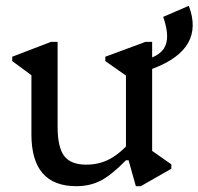

<svg xmlns="http://www.w3.org/2000/svg" viewBox="-20 -628 682 660"><path d="M242 12Q165 12 126.5 -32.5Q88 -77 88 -166V-401L131 -338L22 -418V-433L155 -484H178V-193Q178 -122 200.5 -92Q223 -62 277 -62Q321 -62 357.5 -81.5Q394 -101 430 -143V-77H413Q364 -27 327 -7.5Q290 12 242 12ZM447 12 422 -77H413V-401L456 -338L342 -418V-433L480 -484H503V-81L462 -138L569 -63V-48L464 12ZM541 -570 629 -608Q685 -461 508 -393L456 -373V-411L504 -431Q530 -442 542.5 -460Q555 -478 554.5 -505.5Q554 -533 541 -570Z"/></svg>

Font: Platypi Light
Style: Regular
Weight: 300
Designer: David Sargent
Foundry: Bolt Cutter Type
Version: Version 1.200